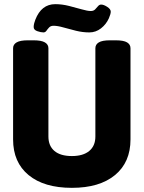

<svg xmlns="http://www.w3.org/2000/svg" viewBox="-20 -896 691 924"><path d="M326 8Q192 8 117.5 -53.5Q43 -115 43 -225V-664Q43 -682 60 -692Q77 -702 114 -702H142Q179 -702 196 -692Q213 -682 213 -664V-239Q213 -194 242 -169.5Q271 -145 326 -145Q380 -145 409.5 -169.5Q439 -194 439 -239V-664Q439 -682 455.5 -692Q472 -702 509 -702H537Q575 -702 591.5 -692Q608 -682 608 -664V-225Q608 -115 533.5 -53.5Q459 8 326 8ZM189 -740Q177 -740 159.5 -746Q142 -752 142 -766Q142 -774 144.5 -784Q147 -794 150 -801Q179 -876 246 -876Q278 -876 312 -867.5Q346 -859 373.5 -851Q401 -843 417 -843Q430 -843 437.5 -850.5Q445 -858 451.5 -866Q458 -874 467 -874Q479 -874 496 -863Q513 -852 513 -840Q513 -829 504 -808Q491 -779 466 -759.5Q441 -740 410 -740Q378 -740 345.5 -748Q313 -756 285 -764Q257 -772 238 -772Q224 -772 216.5 -764Q209 -756 203.5 -748Q198 -740 189 -740Z"/></svg>

Font: Asap Semi Condensed ExtraBold
Style: Regular
Weight: 800
Width: 4
Designer: Pablo Cosgaya
Foundry: Omnibus-Type
Version: Version 3.001; ttfautohint (v1.8.4.7-5d5b)